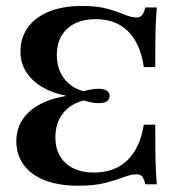

<svg xmlns="http://www.w3.org/2000/svg" viewBox="-20 -602 600 634"><path d="M238.7 11.3Q173.4 11.3 127.4 -6.9Q81.5 -25 57.7 -58.5Q33.9 -91.9 33.9 -135.5Q33.9 -194.4 76.6 -233.1Q119.4 -271.8 196 -284.7V-286.3Q151.6 -295.2 118.1 -315.3Q84.7 -335.5 66.1 -364.9Q47.6 -394.4 47.6 -432.3Q47.6 -476.6 71.4 -510.5Q95.2 -544.4 140.7 -563.3Q186.3 -582.3 250.8 -582.3Q303.2 -582.3 336.7 -572.6Q370.2 -562.9 391.9 -553.6Q413.7 -544.4 430.6 -544.4Q442.7 -544.4 449.2 -552Q455.6 -559.7 459.7 -577.4H497.6Q496 -556.5 494.8 -531.9Q493.5 -507.3 493.1 -471.4Q492.7 -435.5 492.7 -380.6H454.8Q443.5 -458.1 403.2 -498.4Q362.9 -538.7 296 -538.7Q236.3 -538.7 202 -507.3Q167.7 -475.8 167.7 -420.2Q167.7 -375 191.1 -343.5Q214.5 -312.1 255.6 -300.8Q270.2 -304.8 282.3 -306.9Q294.4 -308.9 304.8 -308.9Q322.6 -308.9 332.3 -302.8Q341.9 -296.8 341.9 -284.7Q341.9 -273.4 332.7 -267.3Q323.4 -261.3 305.6 -261.3Q295.2 -261.3 282.7 -263.7Q270.2 -266.1 255.6 -270.2Q210.5 -258.1 186.7 -226.2Q162.9 -194.4 162.9 -148.4Q162.9 -94.4 196.8 -63.3Q230.6 -32.3 290.3 -32.3Q358.9 -32.3 400.8 -73Q442.7 -113.7 454.8 -190.3H492.7Q492.7 -136.3 493.1 -100Q493.5 -63.7 494.8 -39.1Q496 -14.5 497.6 6.5H459.7Q455.6 -12.1 449.2 -19.4Q442.7 -26.6 430.6 -26.6Q413.7 -26.6 389.5 -17.3Q365.3 -8.1 329 1.6Q292.7 11.3 238.7 11.3Z"/></svg>

Font: Playfair 9pt
Style: Bold
Weight: 700
Designer: Claus Eggers Sørensen
Foundry: Claus Eggers Sørensen
Version: Version 2.203